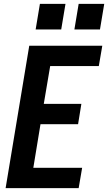

<svg xmlns="http://www.w3.org/2000/svg" viewBox="-20 -971 558 991"><path d="M9 0 131 -735H508L490 -630H239L206 -435H400L383 -330H189L152 -105H404L386 0ZM364 -819 386 -951H518L496 -819ZM164 -819 186 -951H318L296 -819Z"/></svg>

Font: Iosevka SS04 Extrabold Oblique
Style: Regular
Weight: 800
Italic angle: -9°
Monospace: yes
Designer: Belleve Invis
Foundry: Belleve Invis
Version: Version 19.0.0; ttfautohint (v1.8.4)